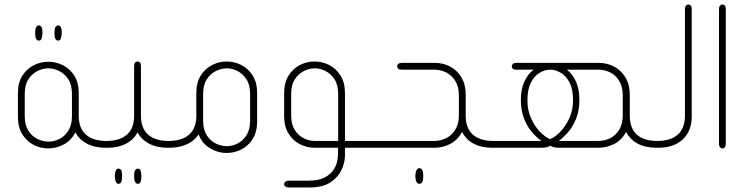

<svg xmlns="http://www.w3.org/2000/svg" viewBox="-20 -651 3278 846"><path d="M151 -472Q144 -472 139.5 -479.5Q135 -487 135 -503V-507Q135 -524 139.5 -531.5Q144 -539 151 -539Q159 -539 163 -531.5Q167 -524 167 -507V-503Q166 -487 162.5 -479.5Q159 -472 151 -472ZM236 -472Q229 -472 224.5 -479.5Q220 -487 220 -503V-507Q220 -524 224.5 -531.5Q229 -539 236 -539Q244 -539 248 -531.5Q252 -524 252 -507V-503Q251 -487 247.5 -479.5Q244 -472 236 -472ZM455 -30V0H444Q397 0 363 -18Q329 -36 312 -68Q295 -33 262 -15Q229 3 193 3Q159 3 128.5 -12.5Q98 -28 78.5 -59Q59 -90 59 -136V-240Q59 -287 78.5 -317.5Q98 -348 128.5 -363.5Q159 -379 193 -379Q227 -379 257.5 -363.5Q288 -348 307.5 -317.5Q327 -287 327 -240V-141Q327 -86 358.5 -58Q390 -30 447 -30ZM297 -139V-237Q297 -277 281 -301.5Q265 -326 241 -338Q217 -350 193 -350Q169 -350 145 -338Q121 -326 105 -301.5Q89 -277 89 -237V-139Q89 -100 105 -75Q121 -50 145.5 -38.5Q170 -27 194 -27Q218 -27 241.5 -38.5Q265 -50 281 -75Q297 -100 297 -139Z M729 -30V0H718Q671 0 637 -18Q603 -36 586 -68Q570 -36 535.5 -18Q501 0 454 0H443V-30H450Q508 -30 539.5 -58Q571 -86 571 -141V-359Q571 -370 575 -375Q579 -380 586 -380Q593 -380 597 -375Q601 -370 601 -359V-141Q601 -86 632.5 -58Q664 -30 722 -30ZM502 92Q510 92 514 99Q518 106 518 123V127Q518 143 514 151Q510 159 502 159Q495 159 491 151Q487 143 486 127V123Q487 106 491 99Q495 92 502 92ZM587 92Q595 92 598.5 99Q602 106 603 123V127Q603 143 599 151Q595 159 587 159Q580 159 575.5 151Q571 143 571 127V123Q571 106 575.5 99Q580 92 587 92Z M717 0V-30H724Q782 -30 813.5 -58Q845 -86 845 -141V-241Q845 -287 864.5 -318Q884 -349 914.5 -364.5Q945 -380 979 -380Q1013 -380 1043.5 -364.5Q1074 -349 1093.5 -318Q1113 -287 1113 -241V-116Q1113 -70 1093.5 -39Q1074 -8 1043.5 7.5Q1013 23 979 23Q940 23 905 2Q870 -19 855 -59Q838 -31 804 -15.5Q770 0 728 0ZM1082 -119V-237Q1082 -277 1066 -301.5Q1050 -326 1026.5 -338Q1003 -350 979 -350Q955 -350 931 -338Q907 -326 891 -301.5Q875 -277 875 -237V-119Q875 -80 891 -55Q907 -30 931 -18.5Q955 -7 979 -7Q1003 -7 1026.5 -18.5Q1050 -30 1066 -55Q1082 -80 1082 -119Z M1628 0H1500V34Q1500 65 1485 97.5Q1470 130 1436 152.5Q1402 175 1344 175H1253Q1243 175 1237.5 171Q1232 167 1232 161Q1232 154 1237.5 149.5Q1243 145 1253 145H1340Q1382 145 1407.5 132.5Q1433 120 1446.5 101.5Q1460 83 1464.5 64.5Q1469 46 1469 34L1470 0H1366Q1332 0 1301.5 -15.5Q1271 -31 1251.5 -62Q1232 -93 1232 -139V-241Q1232 -287 1251.5 -318Q1271 -349 1301.5 -364.5Q1332 -380 1366 -380Q1400 -380 1430.5 -364.5Q1461 -349 1480.5 -318Q1500 -287 1500 -241V-30H1628ZM1470 -30V-237Q1470 -277 1454 -301.5Q1438 -326 1414.5 -338Q1391 -350 1367 -350Q1343 -350 1319 -338Q1295 -326 1279 -301.5Q1263 -277 1263 -237V-142Q1263 -103 1279 -78Q1295 -53 1319 -41.5Q1343 -30 1367 -30Z M2160 -30V0H2149Q2101 0 2067 -18Q2033 -36 2016 -70Q1996 -33 1963 -16.5Q1930 0 1895 0H1617V-30H1894Q1921 -30 1945.5 -42Q1970 -54 1986 -79.5Q2002 -105 2002 -143V-230Q2002 -269 1986 -294.5Q1970 -320 1945.5 -332Q1921 -344 1894 -344H1750Q1740 -344 1735 -348Q1730 -352 1730 -359Q1730 -365 1735 -369.5Q1740 -374 1750 -374H1895Q1933 -374 1964 -357.5Q1995 -341 2013.5 -309.5Q2032 -278 2032 -234V-141Q2032 -86 2063.5 -58Q2095 -30 2153 -30ZM1828 90Q1836 90 1840.5 98Q1845 106 1845 123V127Q1845 143 1840.5 151Q1836 159 1828 159Q1820 159 1815.5 151Q1811 143 1810 127V123Q1811 106 1815.5 98Q1820 90 1828 90Z M2883 -30V0H2872Q2824 0 2790 -18Q2756 -36 2739 -70Q2719 -33 2686 -16.5Q2653 0 2618 0H2448Q2432 0 2422 -2Q2412 -4 2404 -9Q2397 -4 2387.5 -2Q2378 0 2361 0H2148V-30H2366Q2349 -41 2327.5 -64.5Q2306 -88 2290.5 -125Q2275 -162 2275 -212Q2275 -258 2290.5 -291.5Q2306 -325 2331 -344H2255Q2248 -344 2243.5 -346Q2239 -348 2237 -351.5Q2235 -355 2235 -359Q2235 -365 2240 -369.5Q2245 -374 2255 -374H2617Q2655 -374 2686 -357.5Q2717 -341 2736 -309.5Q2755 -278 2755 -234V-141Q2755 -86 2786 -58Q2817 -30 2875 -30ZM2404 -38Q2423 -45 2446.5 -68Q2470 -91 2487.5 -127.5Q2505 -164 2505 -209Q2505 -257 2490 -286.5Q2475 -316 2451.5 -330Q2428 -344 2404 -344Q2381 -344 2357.5 -330Q2334 -316 2319 -286.5Q2304 -257 2304 -209Q2304 -164 2321 -127.5Q2338 -91 2361.5 -68Q2385 -45 2404 -38ZM2478 -344Q2503 -325 2518 -291Q2533 -257 2533 -213Q2533 -162 2517.5 -125.5Q2502 -89 2480.5 -65.5Q2459 -42 2442 -30H2617Q2644 -30 2668.5 -42Q2693 -54 2708.5 -79.5Q2724 -105 2724 -143V-230Q2724 -269 2708.5 -294.5Q2693 -320 2668.5 -332Q2644 -344 2617 -344Z M2870 0V-30H2877Q2935 -30 2966.5 -58Q2998 -86 2998 -141V-610Q2998 -621 3002.5 -626Q3007 -631 3013 -631Q3020 -631 3024 -626Q3028 -621 3028 -610V-137Q3028 -95 3010 -64Q2992 -33 2959.5 -16.5Q2927 0 2881 0Z M3148 -610Q3148 -621 3152.5 -626Q3157 -631 3163 -631Q3170 -631 3174 -626Q3178 -621 3178 -610V-18Q3178 -8 3174 -2.5Q3170 3 3163 3Q3157 3 3152.5 -2.5Q3148 -8 3148 -18Z"/></svg>

Font: Beiruti ExtraLight
Style: Regular
Weight: 250
Designer: Arlette Boutros
Foundry: Boutros
Version: Version 1.41